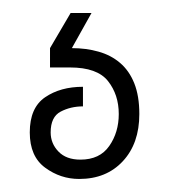

<svg xmlns="http://www.w3.org/2000/svg" viewBox="-20 -20 260 296"><path d="M88.9 0H121.1L90.8 54.2Q112.8 54.2 131.8 59.6Q150.9 64.9 165 76.9Q179.2 88.9 187 108.4Q194.8 127.9 194.8 155.8Q194.8 201.2 169.4 228.5Q144 255.9 102.1 255.9Q73.2 255.9 49.6 238.5Q25.9 221.2 25.9 184.1Q25.9 146 49.6 129.9Q73.2 113.8 107.9 113.8V144Q88.9 144 73.5 152.1Q58.1 160.2 58.1 184.1Q58.1 201.2 70.1 213.6Q82 226.1 104 226.1Q133.8 226.1 148.4 205.1Q163.1 184.1 163.1 155.8Q163.1 126 146.5 105Q129.9 84 87.9 84H57.1V54.2Z"/></svg>

Font: Sevillana
Style: Regular
Weight: 400
Designer: Olga Umpeleva
Foundry: Brownfox
Version: Version 1.001